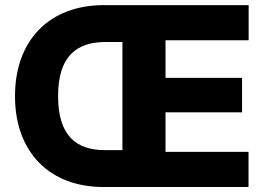

<svg xmlns="http://www.w3.org/2000/svg" viewBox="-20 -748 1063 768"><path d="M393.1 0H974.1V-140.6H642.1V-298.8H948.2V-436.5H642.1V-586.9H974.6V-727.5H395.5C179.2 -727.5 40 -588.9 40 -363.3C40 -138.7 179.2 0 393.1 0ZM469.7 -147.5H399.4C283.2 -147.5 212.4 -207 212.4 -363.3C212.4 -520.5 283.2 -580.1 403.8 -580.1H469.7Z"/></svg>

Font: Inter ExtraBold
Style: Regular
Weight: 800
Designer: Rasmus Andersson
Foundry: rsms
Version: Version 4.001;git-9221beed3